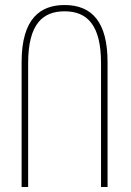

<svg xmlns="http://www.w3.org/2000/svg" viewBox="-20 -744 521 764"><path d="M66 0H92V-493C92 -651 152 -699 237 -699C328 -699 382 -643 382 -493V0H408V-497C408 -655 347 -724 237 -724C142 -724 66 -672 66 -497Z"/></svg>

Font: Noto Sans Georgian ExtraCondensed Thin
Style: Regular
Weight: 100
Width: 2
Designer: Monotype Design Team, Akaki Razmadze
Foundry: Google LLC
Version: Version 2.005